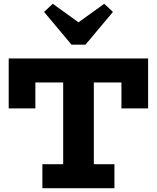

<svg xmlns="http://www.w3.org/2000/svg" viewBox="-20 -995 829 1015"><path d="M26 -422V-686H763V-422H622V-559H167V-422ZM204 0V-127H585V0ZM314 -81V-616H476V-81ZM531 -975 577 -932 432 -759H358L213 -932L259 -975L395 -877Z"/></svg>

Font: BioRhyme ExtraBold
Style: Regular
Weight: 800
Designer: Aoife Mooney
Foundry: Aoife Mooney Type
Version: Version 1.600;gftools[0.9.33]